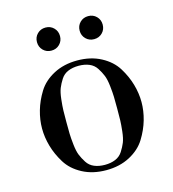

<svg xmlns="http://www.w3.org/2000/svg" viewBox="-105 -770 783 869"><g transform="rotate(-15 287.0 -335.5)"><path d="M66 -162Q54 -204 54 -245Q54 -286 66 -328Q78 -370 103 -410.5Q128 -451 176 -476.5Q224 -502 287 -502Q350 -502 398 -476.5Q446 -451 471 -410.5Q496 -370 508 -328Q520 -286 520 -245Q520 -204 508 -162Q496 -120 471 -79.5Q446 -39 398 -13.5Q350 12 287 12Q224 12 176 -13.5Q128 -39 103 -79.5Q78 -120 66 -162ZM168.5 -299.5Q168 -280 168 -245Q168 -210 168.5 -190.5Q169 -171 172.5 -139Q176 -107 183.5 -88.5Q191 -70 203.5 -50.5Q216 -31 237.5 -22Q259 -13 287 -13Q315 -13 336.5 -22Q358 -31 370.5 -50.5Q383 -70 390.5 -88.5Q398 -107 401.5 -139Q405 -171 405.5 -190.5Q406 -210 406 -245Q406 -280 405.5 -299.5Q405 -319 401.5 -351Q398 -383 390.5 -401.5Q383 -420 370.5 -439.5Q358 -459 336.5 -468Q315 -477 287 -477Q259 -477 237.5 -468Q216 -459 203.5 -439.5Q191 -420 183.5 -401.5Q176 -383 172.5 -351Q169 -319 168.5 -299.5ZM348.5 -590.5Q333 -606 333 -629Q333 -652 348.5 -667.5Q364 -683 387 -683Q410 -683 425.5 -667.5Q441 -652 441 -629Q441 -606 425.5 -590.5Q410 -575 387 -575Q364 -575 348.5 -590.5ZM148.5 -590.5Q133 -606 133 -629Q133 -652 148.5 -667.5Q164 -683 187 -683Q210 -683 225.5 -667.5Q241 -652 241 -629Q241 -606 225.5 -590.5Q210 -575 187 -575Q164 -575 148.5 -590.5Z"/></g></svg>

Font: Justus
Style: Oldstyle
Weight: 500
Version: Version 001.000